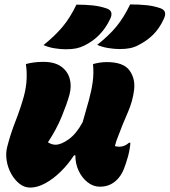

<svg xmlns="http://www.w3.org/2000/svg" viewBox="-20 -836 768 869"><path d="M569 -816Q610 -816 643.5 -812.5Q677 -809 708 -798Q738 -786 722 -752Q703 -709 674 -680Q645 -651 605 -631Q588 -622 568.5 -618Q549 -614 520 -614Q498 -614 470 -618.5Q442 -623 420 -633Q473 -675 506.5 -715.5Q540 -756 569 -816ZM326 -815Q367 -815 400 -811.5Q433 -808 465 -797Q495 -785 479 -751Q440 -668 362 -630Q344 -621 325 -617Q306 -613 277 -613Q254 -613 226.5 -617.5Q199 -622 177 -632Q229 -674 263 -714.5Q297 -755 326 -815ZM97 -546Q114 -551 134.5 -553.5Q155 -556 176 -556Q227 -556 256.5 -535Q286 -514 295.5 -480Q305 -446 294 -406Q284 -369 260 -310Q236 -251 197 -192Q203 -188 212 -184.5Q221 -181 231 -181Q257 -181 291.5 -206Q326 -231 354 -283Q370 -338 382 -381.5Q394 -425 399.5 -464.5Q405 -504 401 -546Q415 -550 431 -552.5Q447 -555 463 -555Q538 -555 565.5 -518Q593 -481 587 -430Q581 -378 558 -326Q535 -274 515 -220Q506 -199 500 -175Q508 -172 520 -172Q544 -172 564 -190H570Q570 -183 567.5 -166.5Q565 -150 560 -130Q550 -95 541 -72Q532 -49 518 -32Q503 -13 481.5 -2Q460 9 432 9Q402 9 376.5 -11Q351 -31 336 -63Q321 -95 321 -133H315Q289 -93 255 -59.5Q221 -26 185 -6.5Q149 13 117 13Q90 13 68 -4.5Q46 -22 30.5 -50Q15 -78 10 -110.5Q5 -143 13 -173Q28 -231 50 -287Q72 -343 88 -400Q99 -441 100.5 -479Q102 -517 97 -546Z"/></svg>

Font: Recursive Mn Csl St Blk
Style: Italic
Weight: 900
Italic angle: -15°
Monospace: yes
Version: Version 1.079;hotconv 1.0.112;makeotfexe 2.5.65598; ttfautoh